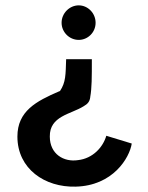

<svg xmlns="http://www.w3.org/2000/svg" viewBox="-20 -700 554 717"><path d="M227 -479C225 -421 226 -393 204 -360L201 -359C115 -322 45 -285 45 -190C45 -69 148 0 262 -3C402 -6 464 -111 472 -164L377 -193C365 -151 327 -108 271 -102C219 -94 166 -124 166 -190C165 -267 244 -273 292 -303C308 -312 315 -321 317 -337V-338C323 -371 323 -411 323 -479ZM337 -615C337 -651 308 -680 274 -680C240 -680 210 -651 210 -615C210 -580 239 -551 274 -551C308 -551 337 -579 337 -615Z"/></svg>

Font: Bluebird
Style: Li
Weight: 300
Designer: Jasper
Foundry: Cannot Into Space Fonts
Version: Version 0.98